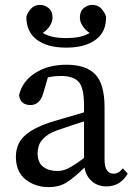

<svg xmlns="http://www.w3.org/2000/svg" viewBox="-20 -753 549 786"><path d="M416 10Q380 10 356 -11Q332 -32 326 -67Q285 -27 254 -7Q223 13 179 13Q124 13 84.5 -18.5Q45 -50 45 -112Q45 -141 57.5 -167Q70 -193 106 -216.5Q142 -240 211 -260Q240 -268 268 -276.5Q296 -285 324 -293V-321Q324 -394 302 -418Q280 -442 230 -442Q219 -442 205.5 -441Q192 -440 176 -436L157 -371Q143 -323 105 -323Q63 -323 58 -364Q72 -421 124.5 -454.5Q177 -488 253 -488Q332 -488 370 -448.5Q408 -409 408 -314V-101Q408 -69 418 -55.5Q428 -42 444 -42Q457 -42 466 -48Q475 -54 483 -64L503 -42Q485 -13 463.5 -1.5Q442 10 416 10ZM251 -558Q173 -558 130 -591Q87 -624 88 -685Q93 -702 107 -717.5Q121 -733 145 -733Q163 -733 179 -720Q195 -707 195 -681Q195 -664 184 -647Q173 -630 155 -618Q176 -606 200 -601.5Q224 -597 251 -597Q278 -597 302 -601.5Q326 -606 347 -618Q329 -630 318 -647Q307 -664 307 -681Q307 -707 323 -720Q339 -733 357 -733Q381 -733 395 -717.5Q409 -702 414 -685Q416 -624 372.5 -591Q329 -558 251 -558ZM134 -126Q134 -87 157 -70Q180 -53 214 -53Q229 -53 242.5 -57Q256 -61 275 -72.5Q294 -84 324 -106V-256Q301 -249 278.5 -241.5Q256 -234 233 -226Q188 -212 167 -194.5Q146 -177 140 -159.5Q134 -142 134 -126Z"/></svg>

Font: Source Serif 4
Style: Regular
Weight: 400
Designer: Frank Grießhammer
Foundry: Adobe
Version: Version 4.005;hotconv 1.1.0;makeotfexe 2.6.0